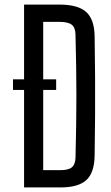

<svg xmlns="http://www.w3.org/2000/svg" viewBox="-20 -820 487 840"><path d="M36.8 -473H225.7V-426.4H36.8ZM85.3 0V-800H239Q320.9 -800 356.8 -767.8Q392.8 -735.5 394 -661.8Q395.5 -568.4 396 -484.3Q396.5 -400.1 396 -316.1Q395.5 -232.2 394 -138.8Q392.8 -64.6 357.9 -32.3Q322.9 0 244.1 0ZM169 -75.6H244.1Q280.1 -75.6 295 -88.5Q309.8 -101.4 310.4 -131.6Q312.2 -206.1 313.2 -271.8Q314.2 -337.6 314.2 -400.3Q314.2 -463 313.2 -528.8Q312.2 -594.6 310.3 -669Q309.8 -699.1 293.9 -711.8Q278 -724.4 239 -724.4H169Z"/></svg>

Font: Big Shoulders Thin
Style: Regular
Weight: 100
Version: Version 2.002